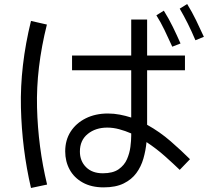

<svg xmlns="http://www.w3.org/2000/svg" viewBox="-20 -870 1040 954"><path d="M951 -670Q932 -715 913 -753Q894 -791 873 -827L910 -850Q934 -811 954.5 -769Q975 -727 993 -687ZM836 -638Q816 -682 797.5 -720.5Q779 -759 757 -794L794 -817Q819 -777 839 -736Q859 -695 877 -654ZM495 61Q434 61 391 37Q348 13 326 -27.5Q304 -68 304 -118Q304 -174 331 -216Q358 -258 406 -282Q454 -306 516 -306Q546 -306 575 -300.5Q604 -295 632 -286V-521H338V-594H632V-773H711V-594H899V-521H711V-250Q774 -215 828 -168Q882 -121 924 -79L873 -26Q843 -55 800.5 -93Q758 -131 708 -164Q704 -122 692.5 -82Q681 -42 657.5 -10Q634 22 594.5 41.5Q555 61 495 61ZM134 64Q89 -129 84 -335.5Q79 -542 134 -766L213 -748Q159 -532 164 -336Q169 -140 214 47ZM377 -117Q377 -70 407.5 -39.5Q438 -9 491 -9Q541 -9 569.5 -29Q598 -49 611 -79Q624 -109 628 -140.5Q632 -172 632 -196V-207Q602 -220 572 -228Q542 -236 513 -236Q455 -236 416 -204.5Q377 -173 377 -117Z"/></svg>

Font: Murecho
Style: Regular
Weight: 400
Designer: Neil Summerour
Foundry: Positype
Version: Version 1.010; ttfautohint (v1.8.3)